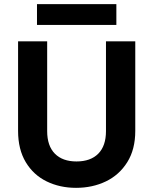

<svg xmlns="http://www.w3.org/2000/svg" viewBox="-20 -897 737 924"><path d="M207 -698V-266Q207 -195 244 -157.5Q281 -120 348 -120Q416 -120 453 -157.5Q490 -195 490 -266V-698H631V-267Q631 -178 592.5 -116.5Q554 -55 489.5 -24Q425 7 346 7Q268 7 204.5 -24Q141 -55 104 -116.5Q67 -178 67 -267V-698ZM540 -877V-777H158V-877Z"/></svg>

Font: MSTAGE SemiBold
Style: Regular
Weight: 600
Designer: Ninad Kale (Devanagari), Jonny Pinhorn (Latin)
Foundry: Indian Type Foundry
Version: 4.004